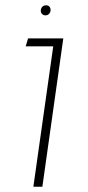

<svg xmlns="http://www.w3.org/2000/svg" viewBox="-20 -705 331 725"><path d="M181 -530H77L86 -560H219L140 0H106ZM171 -667Q171 -675 166.5 -680Q162 -685 154 -685Q145 -685 139.5 -679Q134 -673 134 -665Q134 -657 139 -652Q144 -647 152 -647Q160 -647 165.5 -653Q171 -659 171 -667Z"/></svg>

Font: FiraGO UltraLight
Style: Italic
Weight: 200
Italic angle: -8°
Designer: bBox Type GmbH
Foundry: bBox Type GmbH
Version: Version 1.001